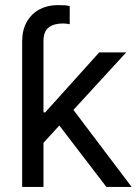

<svg xmlns="http://www.w3.org/2000/svg" viewBox="-20 -737 546 757"><path d="M213.9 -242.2 151.4 -173.8V0H67.4V-574.2Q67.4 -618.7 85.7 -650.9Q104 -683.1 135.7 -700Q167.5 -716.8 207 -716.8Q224.6 -716.8 235.6 -716.1Q246.6 -715.3 254.9 -712.9V-641.6Q249 -642.6 241.9 -643.6Q234.9 -644.5 228.5 -644.5Q192.4 -644.5 171.9 -628.7Q151.4 -612.8 151.4 -574.2V-293.9H158.2L371.1 -530.3H477.5L269.5 -303.7L499 0H399.4Z"/></svg>

Font: Pretendard
Style: Regular
Weight: 400
Designer: Base glyphs from Inter by Rasmus Andersson; Hangeul glyphs from Noto Sans CJK(Source Han Sans) by Jang Soo-young and Kan
Foundry: Kil Hyung-jin
Version: Version 1.309